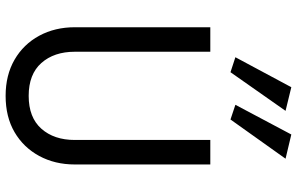

<svg xmlns="http://www.w3.org/2000/svg" viewBox="-202 -818 1031 666"><g transform="rotate(90 313.0 -485.5)"><path d="M231 -770 179 -787 283 -981 365 -961ZM395 -770 344 -787 447 -981 531 -961ZM75 -700H160V-230Q160 -158 199 -114Q238 -70 313 -70Q388 -70 427 -114Q466 -158 466 -230V-700H551V-230Q551 -161 521.5 -106.5Q492 -52 439 -21Q386 10 313 10Q241 10 187.5 -21Q134 -52 104.5 -106.5Q75 -161 75 -230Z"/></g></svg>

Font: Jost*
Style: Regular
Weight: 400
Version: Version 3.7